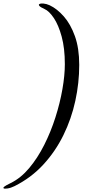

<svg xmlns="http://www.w3.org/2000/svg" viewBox="-176 -803 544 1127"><path d="M-155.3 301.8Q-158.7 298.8 -150.1 292Q-141.6 285.2 -113.3 271.5Q-54.2 242.7 -4.6 183.6Q44.9 124.5 83.7 47.4Q122.6 -29.8 149.4 -114.3Q176.3 -198.7 190.4 -279.8Q204.6 -360.8 204.6 -426.3Q204.6 -520 186 -588.1Q167.5 -656.2 139.9 -697.3Q112.3 -738.3 85.4 -750Q61.5 -760.7 55.4 -768.1Q49.3 -775.4 54.7 -778.8Q62 -783.7 79.1 -782.2Q96.2 -780.8 115.7 -772Q159.2 -751.5 198.7 -706.5Q238.3 -661.6 263.7 -590.8Q289.1 -520 289.1 -421.9Q289.1 -316.4 266.1 -210.9Q243.2 -105.5 196.3 -9.8Q149.4 85.9 78.1 163.3Q6.8 240.7 -90.8 289.6Q-112.3 300.3 -131.6 303.2Q-150.9 306.2 -155.3 301.8Z"/></svg>

Font: Dai Banna SIL
Style: Italic
Weight: 400
Italic angle: -11°
Designer: Victor Gaultney
Foundry: SIL International
Version: Version 4.000